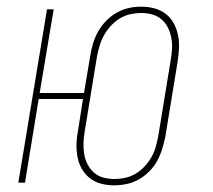

<svg xmlns="http://www.w3.org/2000/svg" viewBox="-20 -548 640 576"><path d="M322 8Q302 8 283 3Q264 -2 249.5 -13.5Q235 -25 225.5 -41.5Q216 -58 212.5 -77Q209 -96 209.5 -116Q210 -136 214 -156L229 -251H96L55 0H35L121 -520H141L99 -269H232L251 -382Q254 -401 259.5 -419Q265 -437 275 -454.5Q285 -472 299.5 -486.5Q314 -501 331 -510.5Q348 -520 366.5 -524Q385 -528 404 -528Q424 -528 443 -523Q462 -518 477 -506.5Q492 -495 501 -478.5Q510 -462 514 -443Q518 -424 517 -404Q516 -384 513 -364L476 -138Q472 -119 466.5 -101Q461 -83 451.5 -65.5Q442 -48 427.5 -33.5Q413 -19 396 -9.5Q379 0 360 4Q341 8 322 8ZM323 -11Q339 -11 355.5 -14.5Q372 -18 387 -27Q402 -36 414 -49Q426 -62 434.5 -77Q443 -92 447.5 -108.5Q452 -125 455 -141L492 -367Q495 -384 496 -401Q497 -418 494 -434Q491 -450 484 -464.5Q477 -479 465 -489.5Q453 -500 437 -504.5Q421 -509 404 -509Q388 -509 371.5 -505.5Q355 -502 340 -493Q325 -484 313 -471Q301 -458 292.5 -443Q284 -428 279 -411.5Q274 -395 271 -379L234 -153Q231 -136 230.5 -119Q230 -102 232.5 -86Q235 -70 242.5 -55.5Q250 -41 261.5 -30.5Q273 -20 289.5 -15.5Q306 -11 323 -11Z"/></svg>

Font: Iosevka Thin Extended Oblique
Style: Regular
Weight: 100
Width: 7
Italic angle: -9°
Monospace: yes
Designer: Belleve Invis
Foundry: Belleve Invis
Version: Version 32.5.0; ttfautohint (v1.8.4)